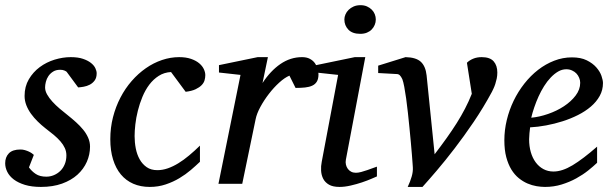

<svg xmlns="http://www.w3.org/2000/svg" viewBox="-28 -717 2389 749"><path d="M349.1 -431.2Q349.1 -413.6 341.3 -403.1Q333.5 -392.6 322.3 -386.7Q311 -380.9 298.6 -378.7Q286.1 -376.5 276.9 -376L231.9 -437Q229 -439.5 222.7 -442.1Q216.3 -444.8 207 -444.8Q190.4 -444.8 179.2 -437.7Q168 -430.7 160.9 -420.2Q153.8 -409.7 150.9 -397.7Q147.9 -385.7 147.9 -376Q147.9 -362.3 155.8 -348.4Q163.6 -334.5 176.3 -320.6Q189 -306.6 204.8 -293.2Q220.7 -279.8 236.8 -267.1Q253.4 -253.9 268.8 -240Q284.2 -226.1 296.4 -211.2Q308.6 -196.3 315.9 -179.7Q323.2 -163.1 323.2 -145Q323.2 -114.3 310.8 -85.9Q298.3 -57.6 274.2 -35.6Q250 -13.7 214.1 -0.7Q178.2 12.2 131.8 12.2Q95.7 12.2 69.3 4.2Q43 -3.9 25.9 -16.8Q8.8 -29.8 0.5 -46.4Q-7.8 -63 -7.8 -80.1Q-7.8 -104 6.6 -118.9Q21 -133.8 51.8 -133.8Q61 -133.8 69.3 -131.3Q77.6 -128.9 84.5 -125.7Q91.3 -122.6 96.4 -118.9Q101.6 -115.2 104 -112.8L85 -64Q95.7 -48.8 111.6 -38.3Q127.4 -27.8 152.8 -27.8Q168 -27.8 182.1 -33.7Q196.3 -39.6 207.3 -50.3Q218.3 -61 224.6 -76.4Q231 -91.8 231 -110.8Q231 -126 224.9 -139.4Q218.8 -152.8 207.8 -165.5Q196.8 -178.2 181.9 -190.7Q167 -203.1 148.9 -216.8Q133.3 -229 118.9 -243.2Q104.5 -257.3 93 -273.2Q81.5 -289.1 74.7 -306.6Q67.9 -324.2 67.9 -342.8Q67.9 -379.4 84.5 -407.7Q101.1 -436 127.2 -455.3Q153.3 -474.6 185.3 -484.4Q217.3 -494.1 248 -494.1Q276.4 -494.1 295.7 -487.5Q314.9 -481 326.9 -471.4Q338.9 -461.9 344 -450.9Q349.1 -439.9 349.1 -431.2Z M772.9 -423.8Q772.9 -414.1 770 -403.8Q767.1 -393.6 758.5 -384.8Q750 -376 735.1 -368.9Q720.2 -361.8 696.3 -358.9L639.2 -436Q612.3 -434.6 591.3 -421.1Q570.3 -407.7 554.4 -386.7Q538.6 -365.7 527.6 -339.1Q516.6 -312.5 509.8 -285.2Q502.9 -257.8 500 -231.9Q497.1 -206.1 497.1 -186Q497.1 -161.6 501.7 -137.9Q506.3 -114.3 516.8 -95.5Q527.3 -76.7 544.2 -64.9Q561 -53.2 585.9 -53.2Q606 -53.2 626.5 -60.3Q647 -67.4 667.7 -80.1Q688.5 -92.8 709.5 -110.4Q730.5 -127.9 752 -148.9V-85.9Q736.3 -70.8 716.3 -53.7Q696.3 -36.6 671.9 -22Q647.5 -7.3 618.4 2.4Q589.4 12.2 556.2 12.2Q520.5 12.2 491.9 -0.2Q463.4 -12.7 443.6 -36.4Q423.8 -60.1 413.1 -94.7Q402.3 -129.4 402.3 -173.8Q402.3 -218.8 412.8 -259.8Q423.3 -300.8 441.9 -336.4Q460.4 -372.1 485.8 -401.1Q511.2 -430.2 541 -450.9Q570.8 -471.7 604 -482.9Q637.2 -494.1 670.9 -494.1Q697.8 -494.1 717.3 -487.3Q736.8 -480.5 749 -470.2Q761.2 -460 767.1 -447.5Q772.9 -435.1 772.9 -423.8Z M1214.4 -426.8Q1214.4 -409.2 1208 -398.7Q1201.7 -388.2 1189.9 -382.8Q1178.2 -377.4 1161.9 -375.7Q1145.5 -374 1125 -374L1101.1 -421.9Q1082.5 -414.1 1061.3 -394.8Q1040 -375.5 1021 -350.8Q1002 -326.2 987.8 -300Q973.6 -273.9 969.2 -252L917 0H824.2L910.2 -424.8L826.2 -434.1V-462.9L977.1 -494.1H1017.1L996.1 -393.1Q1026.9 -440.4 1065.9 -467.3Q1105 -494.1 1150.4 -494.1Q1168.5 -494.1 1180.7 -487.5Q1192.9 -481 1200.4 -470.7Q1208 -460.4 1211.2 -448.7Q1214.4 -437 1214.4 -426.8Z M1442.4 -28.8Q1436.5 -26.4 1420.9 -19.5Q1405.3 -12.7 1384.3 -5.6Q1363.3 1.5 1340.1 6.8Q1316.9 12.2 1296.4 12.2Q1270.5 12.2 1255.4 3.4Q1240.2 -5.4 1232.9 -19.5Q1225.6 -33.7 1224.6 -51.3Q1223.6 -68.8 1227.1 -85.9L1291 -424.8L1205.1 -434.1V-462.9L1356 -494.1H1397L1321.3 -94.2Q1319.3 -84 1321.5 -74.7Q1323.7 -65.4 1328.9 -58.3Q1334 -51.3 1342 -47.1Q1350.1 -43 1360.4 -43Q1369.1 -43 1381.1 -46.1Q1393.1 -49.3 1405 -53.5Q1417 -57.6 1427.2 -61.5Q1437.5 -65.4 1442.4 -66.9ZM1438 -641.1Q1438 -629.9 1433.8 -619.9Q1429.7 -609.9 1422.1 -602.1Q1414.6 -594.2 1403.3 -589.6Q1392.1 -585 1377.4 -585Q1346.7 -585 1331.1 -601.3Q1315.4 -617.7 1315.4 -641.1Q1315.4 -650.9 1319.6 -660.6Q1323.7 -670.4 1331.8 -678.5Q1339.8 -686.5 1351.6 -691.7Q1363.3 -696.8 1378.4 -696.8Q1392.6 -696.8 1403.6 -691.9Q1414.6 -687 1422.4 -679.2Q1430.2 -671.4 1434.1 -661.4Q1438 -651.4 1438 -641.1Z M1912.1 -434.1Q1912.1 -421.4 1909.7 -410.2Q1907.2 -398.9 1904.1 -389.2Q1900.9 -379.4 1897.2 -371.6Q1893.6 -363.8 1891.1 -358.9Q1857.9 -297.4 1819.8 -241.2Q1781.7 -185.1 1745.1 -137.5Q1708.5 -89.8 1675.8 -51.5Q1643.1 -13.2 1620.1 12.2H1562.5Q1572.8 -9.8 1578.1 -28.6Q1583.5 -47.4 1582.5 -64Q1582.5 -65.4 1581.5 -78.9Q1580.6 -92.3 1578.9 -113.5Q1577.1 -134.8 1574.7 -162.1Q1572.3 -189.5 1569.3 -218.8Q1566.4 -248 1563.2 -277.6Q1560.1 -307.1 1556.4 -332.8Q1552.7 -358.4 1549.1 -378.2Q1545.4 -397.9 1541.5 -408.2Q1536.6 -418.5 1531.7 -423.3Q1526.9 -428.2 1518.6 -428.2L1447.3 -432.1V-460.9L1554.2 -494.1Q1595.2 -493.2 1613.8 -475.8Q1632.3 -458.5 1636.2 -422.9L1667.5 -115.2Q1692.9 -148.4 1714.4 -178.5Q1735.8 -208.5 1753.7 -236.8Q1771.5 -265.1 1786.1 -293.2Q1800.8 -321.3 1812.5 -351.1L1793.5 -472.2Q1803.2 -481.9 1817.9 -488Q1832.5 -494.1 1851.1 -494.1Q1883.3 -494.1 1897.7 -477.8Q1912.1 -461.4 1912.1 -434.1Z M2235.4 -394Q2235.4 -403.8 2231.4 -413.3Q2227.5 -422.9 2220.7 -430.2Q2213.9 -437.5 2203.6 -442.1Q2193.4 -446.8 2181.2 -446.8Q2164.6 -446.8 2149.4 -438Q2134.3 -429.2 2120.4 -414.6Q2106.4 -399.9 2094.5 -380.9Q2082.5 -361.8 2073 -340.8Q2063.5 -319.8 2056.2 -298.3Q2048.8 -276.9 2044.4 -257.8Q2076.2 -260.7 2110.1 -272.5Q2144 -284.2 2171.9 -302.5Q2199.7 -320.8 2217.5 -344.2Q2235.4 -367.7 2235.4 -394ZM2324.2 -393.1Q2324.2 -365.7 2311.5 -342.8Q2298.8 -319.8 2277.1 -301.3Q2255.4 -282.7 2226.8 -268.3Q2198.2 -253.9 2166.7 -243.9Q2135.3 -233.9 2102.5 -227.8Q2069.8 -221.7 2040 -220.2Q2038.6 -210.4 2037.4 -196.8Q2036.1 -183.1 2036.1 -173.8Q2036.1 -146.5 2042.7 -123.5Q2049.3 -100.6 2061.8 -83.7Q2074.2 -66.9 2091.8 -57.4Q2109.4 -47.9 2131.3 -47.9Q2165 -47.9 2205.6 -72.3Q2246.1 -96.7 2301.3 -145V-82Q2287.1 -68.4 2266.6 -52Q2246.1 -35.6 2220 -21.2Q2193.8 -6.8 2163.1 2.7Q2132.3 12.2 2098.1 12.2Q2083 12.2 2065.2 9.3Q2047.4 6.3 2029.8 -1.2Q2012.2 -8.8 1995.8 -22Q1979.5 -35.2 1967 -55.4Q1954.6 -75.7 1947 -103.8Q1939.5 -131.8 1939.5 -169.9Q1939.5 -209.5 1949 -248.8Q1958.5 -288.1 1975.8 -324Q1993.2 -359.9 2017.6 -390.9Q2042 -421.9 2071.3 -444.6Q2100.6 -467.3 2134 -480.2Q2167.5 -493.2 2203.1 -493.2Q2237.8 -493.2 2261 -481.7Q2284.2 -470.2 2298.3 -454.1Q2312.5 -438 2318.4 -420.9Q2324.2 -403.8 2324.2 -393.1Z"/></svg>

Font: Charis SIL
Style: Italic
Weight: 400
Italic angle: -11°
Foundry: SIL International
Version: Version 4.112